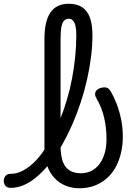

<svg xmlns="http://www.w3.org/2000/svg" viewBox="-114 -985 748 1024"><path d="M-57 17Q-76 17 -85 5.5Q-94 -6 -94 -20.5Q-94 -35 -85 -46.5Q-76 -58 -57 -58Q-27 -58 2 -72Q31 -86 59.5 -111.5Q88 -137 113.5 -173Q139 -209 162.5 -253Q186 -297 206 -347Q226 -397 242.5 -452Q259 -507 270 -565Q281 -623 287 -682Q293 -741 293 -798Q293 -812 306 -820Q319 -828 336 -828Q353 -828 366 -820Q379 -812 379 -798Q379 -742 371.5 -681.5Q364 -621 350 -559.5Q336 -498 316 -437.5Q296 -377 271 -320Q246 -263 217 -212Q188 -161 155.5 -119.5Q123 -78 88 -47Q53 -16 16.5 0.5Q-20 17 -57 17ZM308 19Q270 19 236.5 5.5Q203 -8 177.5 -34.5Q152 -61 137.5 -101Q123 -141 123 -193V-776Q123 -872 155 -918.5Q187 -965 253 -965Q296 -965 324 -946.5Q352 -928 365.5 -891Q379 -854 379 -798Q379 -779 366 -770Q353 -761 336 -761Q319 -761 306 -770Q293 -779 293 -798Q293 -828 288.5 -847Q284 -866 275 -875.5Q266 -885 252 -885Q238 -885 228 -875Q218 -865 213.5 -841.5Q209 -818 209 -776V-211Q209 -169 216 -140Q223 -111 237 -94Q251 -77 271.5 -69Q292 -61 318 -61Q340 -61 360 -68Q380 -75 397 -89.5Q414 -104 427 -126.5Q440 -149 447 -178.5Q454 -208 454 -246Q454 -302 441.5 -357Q429 -412 400 -461Q390 -479 394.5 -492Q399 -505 413 -512Q427 -519 443 -519Q456 -519 463.5 -513Q471 -507 478 -495Q492 -472 506.5 -435.5Q521 -399 531 -353Q541 -307 541 -255Q541 -213 532 -172.5Q523 -132 505 -97.5Q487 -63 459 -37Q431 -11 393.5 4Q356 19 308 19Z"/></svg>

Font: Playwrite HU
Style: Regular
Weight: 400
Designer: Veronika Burian, José Scaglione
Foundry: TypeTogether
Version: Version 1.002